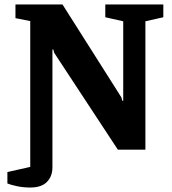

<svg xmlns="http://www.w3.org/2000/svg" viewBox="-20 -668 769 857"><path d="M115 169Q83 169 55.5 163Q28 157 13 151V100L115 77V-574L49 -587V-648H259L522 -233L526 -218H530V-573L450 -591V-648H709V-591L629 -573V0H506L222 -432L218 -447H214V79Q214 119 189.5 144Q165 169 115 169Z"/></svg>

Font: Faustina Light
Style: Bold
Weight: 700
Version: Version 1.200